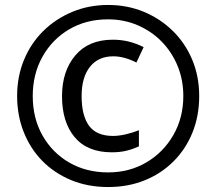

<svg xmlns="http://www.w3.org/2000/svg" viewBox="-20 -744 872 774"><path d="M416 10Q334 10 266.5 -18Q199 -46 150.5 -95.5Q102 -145 75.5 -212Q49 -279 49 -357Q49 -435 76.5 -502Q104 -569 154 -618.5Q204 -668 271 -696Q338 -724 416 -724Q493 -724 559.5 -696.5Q626 -669 676.5 -619.5Q727 -570 755 -503Q783 -436 783 -357Q783 -277 756 -210Q729 -143 679.5 -93.5Q630 -44 563 -17Q496 10 416 10ZM416 -49Q501 -49 569.5 -89Q638 -129 678.5 -199Q719 -269 719 -357Q719 -422 696 -478Q673 -534 632 -576Q591 -618 535.5 -642Q480 -666 415 -666Q327 -666 258.5 -625.5Q190 -585 151 -515Q112 -445 112 -357Q112 -267 151.5 -197.5Q191 -128 259.5 -88.5Q328 -49 416 -49ZM431 -130Q332 -130 281 -191Q230 -252 230 -356Q230 -457 283.5 -520.5Q337 -584 435 -584Q500 -584 559 -554L530 -492Q480 -517 437 -517Q376 -517 342.5 -474.5Q309 -432 309 -357Q309 -278 339 -237Q369 -196 436 -196Q459 -196 487 -202.5Q515 -209 540 -219V-154Q516 -143 490 -136.5Q464 -130 431 -130Z"/></svg>

Font: Noto Sans Gurmukhi UI SemiCondensed SemiBold
Style: Regular
Weight: 600
Width: 4
Designer: Jelle Bosma - Monotype Design Team
Foundry: Monotype Imaging Inc.
Version: Version 2.004; ttfautohint (v1.8.4.7-5d5b)